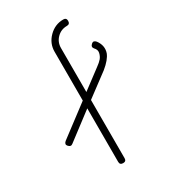

<svg xmlns="http://www.w3.org/2000/svg" viewBox="-189 -867 850 960"><g transform="rotate(-30 236.5 -387.0)"><path d="M437 -518Q425 -487 382 -452L252 -355V-19Q252 -1 234 -1Q215 -1 215 -19V-328L62 -212Q49 -201 36 -216Q25 -228 40 -241L215 -373V-655Q215 -703 250 -738Q285 -773 333 -773Q351 -773 351 -755Q351 -736 333 -736Q299 -736 275.5 -712.5Q252 -689 252 -655V-401L360 -482Q381 -497 391 -509Q401 -521 405 -538.5Q409 -556 394 -571Q383 -584 398 -597Q410 -608 423 -593Q450 -557 437 -518Z"/></g></svg>

Font: Aaram
Style: Regular
Weight: 400
Designer: Tharique Azeez
Foundry: Tharique Azeez
Version: Version 1.7